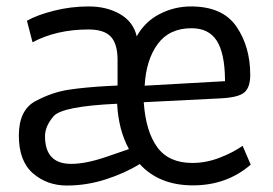

<svg xmlns="http://www.w3.org/2000/svg" viewBox="-20 -569 857 602"><path d="M317.9 -299.3 348.6 -300.8V-381.3Q348.6 -431.2 327.6 -453.9Q306.6 -476.6 257.3 -476.6Q157.7 -476.6 82 -436.5L64.5 -503.9Q96.2 -522 149.2 -535.4Q202.1 -548.8 258.3 -548.8Q314.5 -548.8 356.2 -524.9Q397.9 -501 408.7 -455.1Q434.6 -501.5 480.7 -525.1Q526.9 -548.8 578.6 -548.8Q678.2 -548.8 721.4 -485.6Q764.6 -422.4 764.6 -334Q764.6 -295.9 746.8 -279.8Q729 -263.7 673.3 -260.7L430.7 -248.5Q437 -157.2 472.9 -107.7Q508.8 -58.1 583 -58.1Q626 -58.1 668 -74.2Q710 -90.3 740.7 -111.8L766.1 -52.7Q690.9 12.2 585 12.2Q479 12.2 418 -54.7Q371.6 -25.9 311.5 -6.6Q251.5 12.7 189.5 12.7Q127.4 12.7 83.3 -25.6Q39.1 -64 39.1 -144Q39.1 -224.1 91.3 -252Q143.6 -279.8 194.8 -287.6Q246.1 -295.4 317.9 -299.3ZM203.1 -55.2Q249.5 -55.2 314 -77.4Q378.4 -99.6 384.3 -101.6Q351.6 -161.1 347.2 -243.7Q174.3 -235.8 147.7 -204.3Q121.1 -172.9 121.1 -142.1Q121.1 -55.2 203.1 -55.2ZM580.6 -480.5Q510.7 -480.5 474.4 -430.9Q438 -381.3 433.6 -300.3L685.5 -314.5V-319.3Q684.6 -402.8 659.4 -441.7Q634.3 -480.5 580.6 -480.5Z"/></svg>

Font: Oxygen-Regular
Style: Regular
Weight: 400
Designer: Vernon Adams
Foundry: Vernon Adams
Version: Version Release 0.2.3 webfont; ttfautohint (v0.93.3-1d66) -l